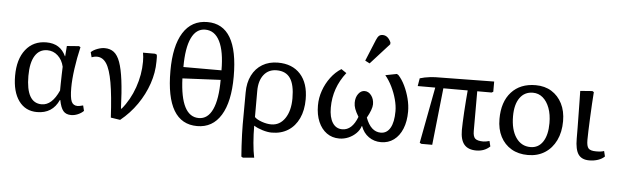

<svg xmlns="http://www.w3.org/2000/svg" viewBox="-58 -1019 4695 1462"><g transform="rotate(5 2290.0 -288.5)"><path d="M242 14Q153 14 102.5 -55.5Q52 -125 52 -247Q52 -374 110 -447.5Q168 -521 268 -521Q375 -521 417 -428H419L425 -507L517 -514L529 -507Q509 -422 497.5 -339Q486 -256 486 -194Q486 -118 499 -88.5Q512 -59 546 -59Q552 -59 562.5 -61Q573 -63 588 -67L598 -26Q580 -8 554 3Q528 14 503 14Q463 14 442.5 -10.5Q422 -35 411 -93H408Q360 14 242 14ZM272 -48Q351 -48 403 -165Q403 -182 403.5 -215.5Q404 -249 405 -285.5Q406 -322 407 -347Q395 -399 360.5 -430.5Q326 -462 280 -462Q219 -462 186 -409Q153 -356 153 -255Q153 -48 272 -48Z M878 18 806 7Q797 -161 779.5 -260Q762 -359 733.5 -402.5Q705 -446 660 -446Q641 -446 620 -438L610 -476Q627 -493 657.5 -504.5Q688 -516 714 -516Q756 -516 784.5 -494Q813 -472 831.5 -421Q850 -370 861 -283.5Q872 -197 877 -68H882Q944 -142 978.5 -240.5Q1013 -339 1013 -439Q1013 -476 1007 -507H1099L1113 -501Q1115 -493 1115 -483.5Q1115 -474 1115 -449Q1115 -364 1086 -279Q1057 -194 1004 -117.5Q951 -41 878 18Z M1466 14Q1227 14 1227 -387Q1227 -578 1291 -680Q1355 -782 1476 -782Q1711 -782 1711 -385Q1711 -193 1647.5 -89.5Q1584 14 1466 14ZM1323 -425H1614Q1614 -570 1575.5 -646.5Q1537 -723 1464 -723Q1395 -723 1359 -647Q1323 -571 1323 -425ZM1473 -48Q1542 -48 1578 -126Q1614 -204 1614 -352L1323 -338Q1334 -48 1473 -48Z M1834 223 1822 216Q1819 179 1816.5 134.5Q1814 90 1812.5 47.5Q1811 5 1811 -27L1812 -273Q1812 -348 1840 -404Q1868 -460 1919 -490.5Q1970 -521 2038 -521Q2148 -521 2210 -452.5Q2272 -384 2272 -261Q2272 -177 2243 -115Q2214 -53 2161 -19.5Q2108 14 2036 14Q2005 14 1965.5 2Q1926 -10 1901 -26H1899Q1899 39 1904.5 104Q1910 169 1920 216ZM2027 -48Q2092 -48 2131.5 -106Q2171 -164 2171 -260Q2171 -363 2137.5 -412.5Q2104 -462 2033 -462Q1971 -462 1935 -416.5Q1899 -371 1899 -292V-93Q1916 -75 1954.5 -61.5Q1993 -48 2027 -48Z M2552 14Q2497 14 2456 -15.5Q2415 -45 2392 -98.5Q2369 -152 2369 -223Q2369 -281 2388.5 -336.5Q2408 -392 2442.5 -438.5Q2477 -485 2523 -514L2563 -487Q2468 -366 2468 -215Q2468 -141 2494.5 -99.5Q2521 -58 2569 -58Q2644 -58 2684 -163Q2663 -198 2654.5 -221.5Q2646 -245 2646 -268Q2646 -309 2666 -336Q2686 -363 2714 -363Q2744 -363 2765 -335.5Q2786 -308 2786 -268Q2786 -249 2776 -222Q2766 -195 2748 -163Q2787 -58 2863 -58Q2910 -58 2935.5 -102.5Q2961 -147 2961 -230Q2961 -272 2948 -320.5Q2935 -369 2912.5 -415Q2890 -461 2860 -497L2947 -514L2959 -507Q2987 -477 3009 -431.5Q3031 -386 3044 -335Q3057 -284 3057 -236Q3057 -161 3034 -104.5Q3011 -48 2969 -17Q2927 14 2871 14Q2818 14 2777 -15Q2736 -44 2718 -95H2715Q2706 -65 2681 -40Q2656 -15 2622.5 -0.5Q2589 14 2552 14ZM2733 -576 2698 -594 2765 -757Q2775 -781 2785.5 -790.5Q2796 -800 2814 -800Q2854 -800 2877 -749V-735Z M3599 14Q3537 14 3507 -21.5Q3477 -57 3477 -132Q3477 -152 3478.5 -188.5Q3480 -225 3482.5 -269Q3485 -313 3488.5 -357Q3492 -401 3495 -436H3309L3262 0H3179L3166 -7L3247 -436H3113L3123 -496Q3138 -501 3160 -505.5Q3182 -510 3204.5 -512.5Q3227 -515 3242 -515L3690 -521V-443L3678 -436H3568V-132Q3568 -90 3585 -74.5Q3602 -59 3648 -59Q3664 -59 3694 -67L3704 -26Q3662 14 3599 14Z M3994 14Q3921 14 3867.5 -17.5Q3814 -49 3784.5 -106Q3755 -163 3755 -241Q3755 -372 3822.5 -446.5Q3890 -521 4008 -521Q4078 -521 4129.5 -489Q4181 -457 4210 -400Q4239 -343 4239 -266Q4239 -182 4208.5 -119Q4178 -56 4123 -21Q4068 14 3994 14ZM4008 -48Q4069 -48 4103 -99.5Q4137 -151 4137 -242Q4137 -308 4118.5 -357.5Q4100 -407 4067.5 -434.5Q4035 -462 3992 -462Q3928 -462 3892 -411.5Q3856 -361 3856 -271Q3856 -168 3897 -108Q3938 -48 4008 -48Z M4463 14Q4405 14 4379.5 -23Q4354 -60 4354 -143Q4354 -178 4353.5 -228Q4353 -278 4352 -332Q4351 -386 4350.5 -432.5Q4350 -479 4349 -507L4441 -514L4453 -507Q4450 -469 4447 -416Q4444 -363 4441.5 -308Q4439 -253 4437.5 -208Q4436 -163 4436 -140Q4436 -92 4451 -75.5Q4466 -59 4509 -59Q4550 -59 4570 -67L4580 -26Q4561 -7 4530 3.5Q4499 14 4463 14Z"/></g></svg>

Font: Literata 12pt
Style: Regular
Weight: 400
Designer: Latin by Veronika Burian and Jose Scaglione. Greek by Irene Vlachou. Cyrillic by Vera Evstafieva.
Foundry: TypeTogether
Version: Version 3.002